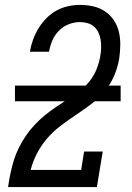

<svg xmlns="http://www.w3.org/2000/svg" viewBox="-20 -763 540 783"><path d="M13 0V-1Q17 -28 22.5 -55Q28 -82 36 -108Q44 -134 56.5 -159.5Q69 -185 85 -208.5Q101 -232 120.5 -253Q140 -274 162.5 -292.5Q185 -311 209 -327Q233 -343 257 -358.5Q281 -374 304 -391.5Q327 -409 345 -431.5Q363 -454 373.5 -480Q384 -506 389 -534Q389 -534 389 -534.5Q389 -535 389 -535Q392 -551 392.5 -567.5Q393 -584 390.5 -600Q388 -616 381.5 -630Q375 -644 364 -654Q353 -664 337.5 -668.5Q322 -673 306 -673Q283 -673 260 -664Q237 -655 220 -637.5Q203 -620 193.5 -598Q184 -576 180 -552H102Q106 -577 114.5 -600.5Q123 -624 136.5 -646.5Q150 -669 168.5 -688Q187 -707 209.5 -719.5Q232 -732 257 -737.5Q282 -743 306 -743Q334 -743 360.5 -737Q387 -731 408.5 -716.5Q430 -702 444.5 -680Q459 -658 465 -632.5Q471 -607 470.5 -579Q470 -551 466 -523Q460 -488 445.5 -454Q431 -420 407 -391Q383 -362 352.5 -339Q322 -316 290.5 -295Q259 -274 228.5 -251Q198 -228 173.5 -200Q149 -172 131.5 -138.5Q114 -105 105 -70H311L323 -145H399L375 0ZM41 -350V-414H472V-350Z"/></svg>

Font: Iosevka Gothic
Style: Italic
Weight: 400
Italic angle: -9°
Monospace: yes
Designer: Belleve Invis
Foundry: Belleve Invis
Version: Version 15.5.1; ttfautohint (v1.8.4)